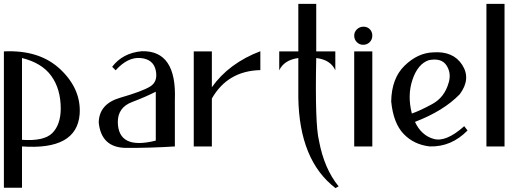

<svg xmlns="http://www.w3.org/2000/svg" viewBox="-20 -752 2708 986"><path d="M0 212V-488C122.7 -494 219.7 -463 291 -395C362.3 -327 395 -250.3 389 -165C379 -41.7 280.3 13.3 93 0V212ZM292 -193C292 -261 275.8 -317.3 243.5 -362C211.2 -406.7 161 -437.3 93 -454V-34C168.3 -28.7 220.2 -40.2 248.5 -68.5C276.8 -96.8 291.3 -138.3 292 -193Z M556 -409C592 -456.3 642.7 -483 708 -489C828 -492.3 884.7 -409 878 -239V0C797.3 5.3 714.2 7.8 628.5 7.5C542.8 7.2 495.7 -36.3 487 -123C488.3 -187 525.5 -229.5 598.5 -250.5C671.5 -271.5 722 -290.3 750 -307C778 -323.7 788 -351.3 780 -390C772 -428.7 746 -450 702 -454C658 -458 615.3 -437 574 -391ZM780 -30V-281C746 -263.7 705 -245.8 657 -227.5C609 -209.2 585 -175 585 -125C586.3 -29 651.3 2.7 780 -30Z M975 -488H1068V-304C1126 -386 1209 -447.7 1317 -489V-392C1205 -389.3 1122 -340.7 1068 -246V0H975Z M1719 205C1669.7 145 1636 66.7 1618 -30C1604 -86.7 1599.3 -228 1604 -454C1653.3 -448 1686 -427 1702 -391V-488H1604V-732H1512V-488H1414V-391C1430.7 -426.3 1463.3 -447.3 1512 -454V-251C1515.3 -35.7 1579 119.3 1703 214Z M1799 0V-488H1892V0ZM1799 -569C1799 -555.7 1803.5 -544.5 1812.5 -535.5C1821.5 -526.5 1832.3 -522 1845 -522C1858.3 -522 1869.5 -526.5 1878.5 -535.5C1887.5 -544.5 1892 -555.7 1892 -569C1892 -582.3 1887.7 -593.3 1879 -602C1870.3 -610.7 1859.7 -615 1847 -615C1833.7 -615 1822.3 -610.5 1813 -601.5C1803.7 -592.5 1799 -581.7 1799 -569Z M2058 -415C2102.7 -458.3 2151 -481 2203 -483C2272.3 -488.3 2322.5 -467 2353.5 -419C2384.5 -371 2380.3 -320.7 2341 -268C2286.3 -211.3 2209.7 -164 2111 -126C2133 -79.3 2165.2 -50.2 2207.5 -38.5C2249.8 -26.8 2302 -48.7 2364 -104L2381 -82C2325.7 -25.3 2261 2 2187 0C2133 -6 2088.3 -27.3 2053 -64C2017.7 -100.7 1996.3 -156.3 1989 -231C1990.3 -310.3 2013.3 -371.7 2058 -415ZM2273 -416C2255.7 -442.7 2225.3 -451.7 2182 -443C2144.7 -430.3 2116.8 -397.2 2098.5 -343.5C2080.2 -289.8 2079 -231.7 2095 -169C2122.3 -178.3 2157.2 -194.5 2199.5 -217.5C2241.8 -240.5 2270 -277 2284 -327C2294 -359.7 2290.3 -389.3 2273 -416Z M2478 -732V0H2571V-732Z"/></svg>

Font: Neocyr
Style: Regular
Weight: 400
Designer: Viktar Palstsiuk <vipals@gmail.com>
Version: 1.00